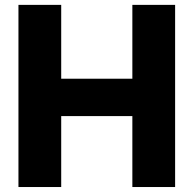

<svg xmlns="http://www.w3.org/2000/svg" viewBox="-20 -752 778 772"><path d="M226.1 0H54.2V-732.4H226.1V-435.5H512.2V-732.4H684.1V0H512.2V-285.2H226.1Z"/></svg>

Font: Kumbh Sans ExtraBold
Style: Regular
Weight: 800
Version: Version 1.005